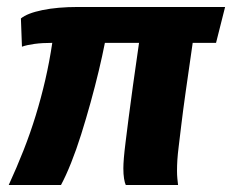

<svg xmlns="http://www.w3.org/2000/svg" viewBox="-20 -531 666 551"><path d="M5 0Q28 -50 47.5 -99.5Q67 -149 82.5 -199.5Q98 -250 110 -302Q122 -354 130 -408Q101 -408 79 -405Q57 -402 43 -397L40 -478Q58 -493 101.5 -502Q145 -511 205 -511H626L600 -408H533Q521 -325 513 -268.5Q505 -212 500.5 -174Q496 -136 493 -112Q490 -88 489 -72Q488 -56 488 -41Q488 -28 489 -18.5Q490 -9 491 0H341Q338 -6 336 -18.5Q334 -31 334 -48Q334 -60 335.5 -78Q337 -96 340.5 -124Q344 -152 349 -191.5Q354 -231 361.5 -285Q369 -339 379 -408H281Q274 -372 263.5 -328Q253 -284 240 -237Q227 -190 213 -145.5Q199 -101 184 -63.5Q169 -26 155 0Z"/></svg>

Font: Chivo Mono
Style: Bold Italic
Weight: 700
Italic angle: -8.05°
Monospace: yes
Version: Version 1.008